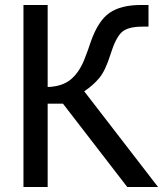

<svg xmlns="http://www.w3.org/2000/svg" viewBox="-20 -747 651 767"><path d="M611.3 0H488.3L231.4 -333H170.4V0H73.7V-727.1H170.4V-399.4Q227.5 -401.4 261 -428.2Q294.4 -455.1 315.4 -505.4Q324.2 -527.3 331.3 -547.1Q338.4 -566.9 342.8 -580.6Q372.1 -664.1 417.5 -695.6Q462.9 -727.1 543.5 -727.1H573.2V-640.6H548.8Q489.3 -640.6 465.3 -617.4Q441.4 -594.2 421.4 -529.8Q401.4 -465.3 376.5 -435.3Q351.6 -405.3 316.4 -382.3Z"/></svg>

Font: IranNastaliq
Style: Regular
Weight: 400
Designer: Hossein Zahedi
Version: Version 1.5